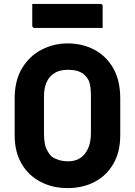

<svg xmlns="http://www.w3.org/2000/svg" viewBox="-20 -942 690 982"><path d="M325 -720Q401 -720 462 -688Q523 -656 559 -593.5Q595 -531 595 -438V-250Q595 -165 560 -104.5Q525 -44 464.5 -12Q404 20 325 20Q249 20 187.5 -12Q126 -44 90.5 -104.5Q55 -165 55 -250V-438Q55 -531 93 -593.5Q131 -656 193 -688Q255 -720 325 -720ZM205 -262Q205 -204 218.5 -178Q232 -152 245 -141Q258 -131 280 -124Q302 -117 330 -117Q364 -117 389.5 -133Q415 -149 430 -181.5Q445 -214 445 -262V-450Q445 -480 442 -500Q439 -520 432 -533.5Q425 -547 414 -557Q400 -571 379 -578Q358 -585 327 -585Q286 -585 259 -568.5Q232 -552 218.5 -522Q205 -492 205 -450ZM145 -922H494Q499 -922 502 -919Q505 -916 505 -911Q505 -882 505 -855Q505 -828 505 -799H156Q153 -799 150.5 -800.5Q148 -802 146.5 -804.5Q145 -807 145 -810Q145 -839 145 -866Q145 -893 145 -922Z"/></svg>

Font: Recursive ExtraBold
Style: Regular
Weight: 800
Version: Version 1.085